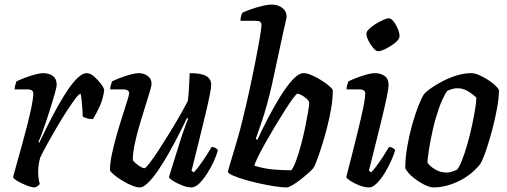

<svg xmlns="http://www.w3.org/2000/svg" viewBox="-20 -820 2219 840"><path d="M132 0Q119 0 97 -8.5Q75 -17 57 -27.5Q39 -38 37 -45Q42 -64 52.5 -101Q63 -138 76 -185Q89 -232 101 -279Q108 -307 114 -334.5Q120 -362 123 -382.5Q126 -403 126 -409Q126 -419 120 -424Q114 -429 97 -429H44Q44 -438 47 -448Q50 -458 52 -464Q66 -471 88.5 -479.5Q111 -488 133 -494Q155 -500 168 -500Q195 -500 211.5 -487.5Q228 -475 228 -449Q228 -440 221 -415Q214 -390 204 -357.5Q194 -325 183 -292Q172 -259 162.5 -234Q153 -209 148 -199L152 -196Q168 -230 188.5 -271Q209 -312 231.5 -352.5Q254 -393 276.5 -426.5Q299 -460 320.5 -480Q342 -500 359 -500Q375 -500 392 -485Q409 -470 422 -452.5Q435 -435 436 -426Q431 -387 416 -354.5Q401 -322 387 -299Q369 -299 358 -303Q347 -307 342 -310Q342 -323 340.5 -343Q339 -363 337 -381.5Q335 -400 333 -410Q326 -410 310.5 -389.5Q295 -369 274 -337Q253 -305 231 -267.5Q209 -230 189 -194Q169 -158 156 -131Q152 -117 149.5 -101Q147 -85 147 -66Q147 -40 154 -15Q147 -5 132 0Z M592 0Q577 0 555.5 -9Q534 -18 513 -31Q492 -44 477.5 -56.5Q463 -69 461 -75Q461 -105 469.5 -145.5Q478 -186 490.5 -229.5Q503 -273 515.5 -312Q528 -351 536.5 -378Q545 -405 545 -412Q545 -429 518 -429H462Q462 -438 465 -448Q468 -458 470 -464Q484 -471 506.5 -479.5Q529 -488 551 -494Q573 -500 587 -500Q610 -500 626.5 -487.5Q643 -475 643 -454Q643 -444 634.5 -416Q626 -388 614 -350Q602 -312 589.5 -269.5Q577 -227 569 -188Q561 -149 561 -119Q570 -107 587 -95.5Q604 -84 612 -84Q617 -84 634.5 -106.5Q652 -129 675 -164.5Q698 -200 723 -240.5Q748 -281 769 -318Q790 -355 802 -379Q805 -404 807 -439Q809 -474 810 -500Q860 -500 882 -487.5Q904 -475 904 -449Q904 -426 880.5 -327Q857 -228 818 -73L828 -66Q838 -76 852.5 -95.5Q867 -115 881.5 -137.5Q896 -160 906 -177Q915 -177 923 -172.5Q931 -168 933 -163Q928 -142 915.5 -114.5Q903 -87 886 -60.5Q869 -34 851.5 -17Q834 0 818 0Q800 0 778 -8.5Q756 -17 739 -27.5Q722 -38 719 -45L773 -218Q782 -245 790.5 -268.5Q799 -292 803 -301L798 -304Q782 -270 761 -229Q740 -188 717 -147.5Q694 -107 671 -73.5Q648 -40 627.5 -20Q607 0 592 0Z M1235 0Q1213 0 1181 -5Q1149 -10 1115 -17.5Q1081 -25 1050.5 -34Q1020 -43 999.5 -52Q979 -61 977 -68Q980 -82 991 -118Q1002 -154 1016 -201.5Q1030 -249 1041 -295Q1056 -355 1070.5 -421.5Q1085 -488 1097 -549Q1109 -610 1116.5 -654Q1124 -698 1124 -711Q1124 -729 1100 -729H1032Q1032 -738 1034.5 -748Q1037 -758 1040 -764Q1054 -771 1078 -779.5Q1102 -788 1127 -794Q1152 -800 1169 -800Q1196 -800 1215 -785.5Q1234 -771 1234 -745Q1234 -742 1230 -726.5Q1226 -711 1220 -683L1170 -451Q1160 -406 1147.5 -361Q1135 -316 1121.5 -277Q1108 -238 1099 -213L1106 -208Q1126 -252 1152 -302Q1178 -352 1206 -397.5Q1234 -443 1260.5 -471.5Q1287 -500 1308 -500Q1323 -500 1344 -491Q1365 -482 1385.5 -469Q1406 -456 1420.5 -443.5Q1435 -431 1436 -425Q1436 -388 1428.5 -344Q1421 -300 1409.5 -256.5Q1398 -213 1386 -175.5Q1374 -138 1364.5 -114Q1355 -90 1352 -86Q1347 -79 1331.5 -65Q1316 -51 1297 -36Q1278 -21 1260.5 -10.5Q1243 0 1235 0ZM1254 -75Q1264 -86 1275 -116Q1286 -146 1296.5 -184.5Q1307 -223 1315 -262Q1323 -301 1328 -331Q1333 -361 1333 -373Q1326 -387 1308 -398.5Q1290 -410 1281 -410Q1277 -410 1262.5 -390.5Q1248 -371 1227.5 -339Q1207 -307 1184.5 -269.5Q1162 -232 1142 -196.5Q1122 -161 1108.5 -133.5Q1095 -106 1093 -95Q1139 -81 1181.5 -78Q1224 -75 1254 -75Z M1594 0Q1575 0 1553 -8.5Q1531 -17 1514.5 -27.5Q1498 -38 1495 -45Q1497 -54 1504 -81Q1511 -108 1520.5 -145Q1530 -182 1540 -223Q1550 -264 1559 -302.5Q1568 -341 1573 -369Q1578 -397 1578 -409Q1578 -419 1572 -424Q1566 -429 1549 -429H1496Q1496 -438 1499 -448Q1502 -458 1504 -464Q1518 -471 1540 -479.5Q1562 -488 1584 -494Q1606 -500 1619 -500Q1646 -500 1663 -487.5Q1680 -475 1680 -449Q1680 -434 1672 -394.5Q1664 -355 1645 -278Q1626 -201 1594 -73L1604 -66Q1614 -76 1628.5 -95.5Q1643 -115 1657.5 -137.5Q1672 -160 1682 -177Q1691 -177 1698.5 -172.5Q1706 -168 1709 -163Q1703 -142 1690.5 -114.5Q1678 -87 1661.5 -60.5Q1645 -34 1627.5 -17Q1610 0 1594 0ZM1634 -596Q1625 -596 1613 -610Q1601 -624 1592 -642Q1583 -660 1583 -673Q1583 -682 1595 -693.5Q1607 -705 1624 -715.5Q1641 -726 1657 -733Q1673 -740 1681 -740Q1691 -740 1702 -726Q1713 -712 1720.5 -693.5Q1728 -675 1728 -662Q1728 -649 1710 -634Q1692 -619 1669.5 -607.5Q1647 -596 1634 -596Z M1876 0Q1861 0 1836.5 -12Q1812 -24 1788 -43.5Q1764 -63 1753 -84Q1753 -128 1761.5 -177.5Q1770 -227 1783 -273.5Q1796 -320 1810 -355.5Q1824 -391 1835 -408Q1844 -419 1866 -434.5Q1888 -450 1917 -465Q1946 -480 1978.5 -490Q2011 -500 2041 -500Q2056 -500 2075 -492Q2094 -484 2113.5 -471.5Q2133 -459 2146.5 -446.5Q2160 -434 2163 -425Q2163 -394 2155 -349Q2147 -304 2134.5 -256Q2122 -208 2108 -166.5Q2094 -125 2081 -102Q2041 -53 1985 -26.5Q1929 0 1876 0ZM1935 -65Q1945 -65 1956 -68.5Q1967 -72 1980 -78Q1991 -92 2002.5 -122Q2014 -152 2025 -190.5Q2036 -229 2044.5 -268.5Q2053 -308 2058.5 -341Q2064 -374 2064 -393Q2046 -410 2025.5 -422Q2005 -434 1981 -434Q1970 -434 1959.5 -431Q1949 -428 1936 -422Q1915 -389 1899.5 -344Q1884 -299 1873.5 -252.5Q1863 -206 1857 -167.5Q1851 -129 1850 -109Q1859 -94 1882.5 -79.5Q1906 -65 1935 -65Z"/></svg>

Font: Texturina 72pt 72pt SemiBold
Style: Italic
Weight: 600
Italic angle: -11°
Designer: Guillermo Torres Carreño
Foundry: Omnibus-Type
Version: Version 1.002; ttfautohint (v1.8.3)